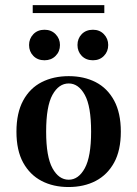

<svg xmlns="http://www.w3.org/2000/svg" viewBox="-20 -730 544 761"><path d="M251.6 11.3Q191.1 11.3 144.8 -12.9Q98.4 -37.1 71.8 -85.5Q45.2 -133.9 45.2 -208.1Q45.2 -282.3 71.8 -331.5Q98.4 -380.6 145.2 -404.4Q191.9 -428.2 252.4 -428.2Q312.9 -428.2 359.3 -404.4Q405.6 -380.6 432.3 -331.5Q458.9 -282.3 458.9 -208.1Q458.9 -133.9 432.3 -85.5Q405.6 -37.1 359.3 -12.9Q312.9 11.3 251.6 11.3ZM252.4 -17.7Q291.1 -17.7 316.1 -63.3Q341.1 -108.9 341.1 -208.1Q341.1 -308.9 316.1 -354Q291.1 -399.2 252.4 -399.2Q212.9 -399.2 187.9 -354Q162.9 -308.9 162.9 -208.1Q162.9 -108.9 187.9 -63.3Q212.9 -17.7 252.4 -17.7ZM348.4 -491.1Q321 -491.1 304 -508.5Q287.1 -525.8 287.1 -551.6Q287.1 -577.4 304 -594.8Q321 -612.1 348.4 -612.1Q375 -612.1 391.9 -594.4Q408.9 -576.6 408.9 -551.6Q408.9 -525.8 391.9 -508.5Q375 -491.1 348.4 -491.1ZM156.5 -491.1Q129 -491.1 112.1 -508.5Q95.2 -525.8 95.2 -551.6Q95.2 -576.6 112.1 -594.4Q129 -612.1 156.5 -612.1Q183.1 -612.1 200.4 -594.4Q217.7 -576.6 217.7 -551.6Q217.7 -525.8 200.4 -508.5Q183.1 -491.1 156.5 -491.1ZM109.7 -678.2V-709.7H393.5V-678.2Z"/></svg>

Font: Playfair 5pt SemiExpanded Light
Style: Bold
Weight: 700
Version: Version 2.203